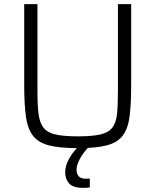

<svg xmlns="http://www.w3.org/2000/svg" viewBox="-20 -708 752 928"><path d="M357 8Q268 8 216 -5.5Q164 -19 138.5 -53Q113 -87 105 -146.5Q97 -206 97 -298V-688H161V-266Q161 -199 166.5 -156.5Q172 -114 190.5 -90.5Q209 -67 248.5 -58Q288 -49 357 -49Q425 -49 464.5 -58Q504 -67 522.5 -90.5Q541 -114 545.5 -156.5Q550 -199 550 -266V-688H614V-298Q614 -206 606.5 -146.5Q599 -87 573.5 -53Q548 -19 496.5 -5.5Q445 8 357 8ZM382 200Q333 200 314 178.5Q295 157 295 125Q295 92 316 55.5Q337 19 370 -10L413 0Q399 11 384.5 30.5Q370 50 360 72Q350 94 350 113Q350 131 360 143.5Q370 156 397 156Q400 156 404 155.5Q408 155 414 155V198Q400 200 382 200Z"/></svg>

Font: Saira Light
Style: Regular
Weight: 300
Designer: Hector Gatti with collaboration of the Omnibus-Type team
Foundry: Omnibus-Type
Version: Version 1.100; ttfautohint (v1.8.3)